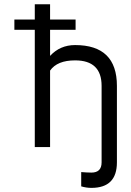

<svg xmlns="http://www.w3.org/2000/svg" viewBox="-20 -704 628 919"><path d="M219.7 -561.5V-436.5Q267.6 -488.3 339.4 -488.3Q539.6 -488.3 539.6 -293V73.2Q539.6 195.3 417.5 195.3Q393.1 195.3 368.7 188V119.6Q380.9 120.6 393.1 121.3Q405.3 122.1 417.5 122.1Q466.3 122.1 466.3 73.2V-293Q466.3 -415 339.4 -415Q253.9 -415 219.7 -366.2V0H146.5V-561.5H48.8V-610.4H146.5V-683.6H219.7V-610.4H341.8V-561.5Z"/></svg>

Font: Sanitrixie
Style: Regular
Weight: 400
Designer: Jayvee D. Enaguas (Grand Chaos)
Version: Version 1.1 - 6/9/2013